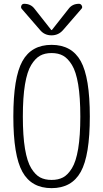

<svg xmlns="http://www.w3.org/2000/svg" viewBox="-20 -975 540 1005"><path d="M310.1 -683.6Q285.2 -697.3 250 -697.3Q214.8 -697.3 189.9 -683.6Q165 -669.9 143.6 -635.3Q122.1 -600.6 110.8 -533.2Q99.6 -465.8 99.6 -364.7Q99.6 -263.7 110.8 -196.3Q122.1 -128.9 143.6 -94.2Q165 -59.6 189.9 -46.4Q214.8 -33.2 250 -33.2Q285.2 -33.2 310.1 -46.4Q335 -59.6 356.4 -94.2Q377.9 -128.9 389.2 -196.3Q400.4 -263.7 400.4 -364.7Q400.4 -465.8 389.2 -533.2Q377.9 -600.6 356.4 -635.3Q335 -669.9 310.1 -683.6ZM402.8 -75.7Q355.5 9.8 250 9.8Q144.5 9.8 97.2 -75.7Q49.8 -161.1 49.8 -365.2Q49.8 -569.3 97.2 -654.8Q144.5 -740.2 250 -740.2Q355.5 -740.2 402.8 -654.8Q450.2 -569.3 450.2 -365.2Q450.2 -161.1 402.8 -75.7ZM338.9 -928.7Q358.4 -955.1 393.6 -955.1Q403.3 -955.1 408.2 -945.3Q413.1 -935.5 406.2 -928.7L311.5 -819.3Q287.1 -790 249.5 -790Q211.9 -790 188.5 -819.3L93.8 -928.7Q87.9 -935.5 91.8 -945.3Q95.7 -955.1 106.4 -955.1Q141.6 -955.1 161.1 -928.7L248 -818.4Q249 -817.4 250 -817.4L252 -818.4Z"/></svg>

Font: Rounded Mgen+ 1mn light
Style: Regular
Weight: 200
Designer: [Source Han Sans]
Ryoko NISHIZUKA  (kana & ideographs); Paul D. Hunt (Latin, Greek & Cyrillic); Wenlong ZHANG  (bopomofo
Version: Version 1.059.20150602